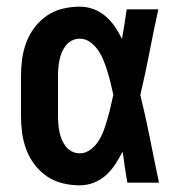

<svg xmlns="http://www.w3.org/2000/svg" viewBox="-20 -548 540 576"><path d="M219 8Q194 8 168.5 2Q143 -4 121.5 -18.5Q100 -33 84 -54Q68 -75 59 -99Q50 -123 46.5 -148.5Q43 -174 43 -200V-320Q43 -346 46.5 -371.5Q50 -397 59 -421Q68 -445 84 -466Q100 -487 121.5 -501.5Q143 -516 168.5 -522Q194 -528 219 -528Q241 -528 261 -520.5Q281 -513 297 -499Q313 -485 325 -467.5Q337 -450 346 -431Q350 -454 353.5 -476Q357 -498 360 -520H455Q441 -456 428.5 -391.5Q416 -327 401 -263Q417 -198 430 -132Q443 -66 457 0H362Q358 -23 354.5 -46.5Q351 -70 348 -93Q338 -74 326 -55.5Q314 -37 298 -22.5Q282 -8 261.5 0Q241 8 219 8ZM219 -88Q237 -88 252 -99.5Q267 -111 276.5 -126.5Q286 -142 292 -159Q298 -176 303 -193.5Q308 -211 312 -228.5Q316 -246 320 -264Q316 -281 312 -298Q308 -315 303 -331.5Q298 -348 291.5 -364.5Q285 -381 275.5 -395.5Q266 -410 251.5 -421Q237 -432 219 -432Q207 -432 196 -426.5Q185 -421 177.5 -411.5Q170 -402 165.5 -391Q161 -380 158.5 -368Q156 -356 155 -344Q154 -332 154 -320V-200Q154 -188 155 -176Q156 -164 158.5 -152Q161 -140 165.5 -129Q170 -118 177.5 -108.5Q185 -99 196 -93.5Q207 -88 219 -88Z"/></svg>

Font: Iosevka Curly
Style: Bold
Weight: 700
Monospace: yes
Designer: Belleve Invis
Foundry: Belleve Invis
Version: Version 22.1.2; ttfautohint (v1.8.4)